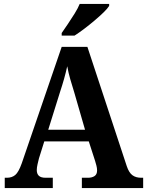

<svg xmlns="http://www.w3.org/2000/svg" viewBox="-20 -951 744 971"><path d="M4 0V-52H15Q40 -52 57 -66Q74 -80 90 -125L292 -714H422L621 -111Q632 -78 649.5 -65Q667 -52 694 -52H704V0H394V-52H425Q445 -52 458 -60.5Q471 -69 471 -89Q471 -101 467.5 -114Q464 -127 461 -137L429 -236H204L177 -150Q174 -138 170 -121Q166 -104 166 -91Q166 -72 176.5 -62Q187 -52 211 -52H247V0ZM224 -295H410L356 -482Q345 -517 335.5 -550Q326 -583 320 -616Q313 -584 304 -552Q295 -520 284 -487ZM292 -784Q306 -804 323.5 -830Q341 -856 357.5 -882.5Q374 -909 383 -931H532V-921Q524 -908 504 -888.5Q484 -869 458 -847Q432 -825 405.5 -805Q379 -785 357 -771H292Z"/></svg>

Font: Noto Serif Sinhala SemiCondensed
Style: Bold
Weight: 700
Width: 4
Designer: Jelle Bosma - Monotype Design Team
Foundry: Monotype Imaging Inc.
Version: Version 2.007; ttfautohint (v1.8.4.7-5d5b)